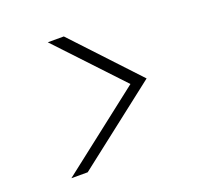

<svg xmlns="http://www.w3.org/2000/svg" viewBox="-91 -682 682 663"><g transform="rotate(-20 250.0 -350.5)"><path d="M64 -116 367 -352 148 -585H207L426 -351L124 -116Z"/></g></svg>

Font: DM Sans 9pt ExtraLight
Style: Italic
Weight: 250
Italic angle: -10°
Version: Version 4.004;gftools[0.9.30]